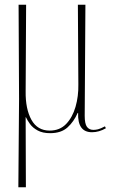

<svg xmlns="http://www.w3.org/2000/svg" viewBox="-20 -556 485 816"><path d="M58 240 61 -136 59 -536H91L89 -168Q88 -93 113.5 -47Q139 -1 191 -1Q234 -1 261 -29Q288 -57 301 -102Q314 -147 313 -198L311 -536H343L340 -64Q340 -30 349.5 -17Q359 -4 377 -4Q386 -4 396.5 -6.5Q407 -9 426 -19L430 -11Q401 6 371 6Q309 6 312 -76H310Q294 -39 267 -14.5Q240 10 193 10Q161 10 140 -1.5Q119 -13 107.5 -29Q96 -45 90 -58H89L90 240Z"/></svg>

Font: Noto Serif Display ExtraCondensed Thin
Style: Regular
Weight: 100
Width: 2
Designer: Monotype Design Team
Foundry: Monotype Imaging Inc.
Version: Version 2.009